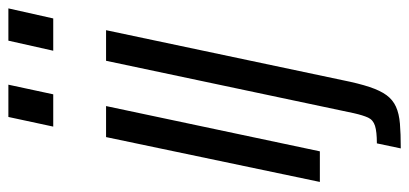

<svg xmlns="http://www.w3.org/2000/svg" viewBox="-279 -504 976 458"><g transform="rotate(-90 209.0 -275.0)"><path d="M136 -636 159 -743H236L213 -636ZM4 0 111 -510H185L77 0ZM317 -636 341 -743H418L394 -636ZM84 193 96 136Q124 136 138 131.5Q152 127 157.5 115Q163 103 168 81L293 -510H366L247 53Q239 93 230.5 118.5Q222 144 211 159Q200 174 183.5 181.5Q167 189 143 191Q119 193 84 193Z"/></g></svg>

Font: Saira Condensed
Style: Italic
Weight: 400
Width: 3
Italic angle: -12°
Designer: Hector Gatti with collaboration of the Omnibus-Type team
Foundry: Omnibus-Type
Version: Version 1.100